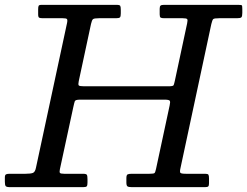

<svg xmlns="http://www.w3.org/2000/svg" viewBox="-60 -770 1017 790"><path d="M-40 -22V-40Q-40 -50.5 -34.8 -52.8Q-29.5 -55 -20 -55H45Q66 -55 75.2 -58.5Q84.5 -62 88 -80L216 -676Q218.5 -688.5 215.2 -691.8Q212 -695 198 -695H117Q105.5 -695 101.2 -697.2Q97 -699.5 97 -711V-732Q97 -742 99 -746Q101 -750 111 -750H420Q432.5 -750 434.8 -745.8Q437 -741.5 437 -729V-715Q437 -702.5 433.8 -698.8Q430.5 -695 418 -695H347Q327.5 -695 322.8 -691.2Q318 -687.5 314.5 -671.5L264 -436Q261 -422 264.2 -418.5Q267.5 -415 285 -415H635Q652.5 -415 654.5 -419.8Q656.5 -424.5 659.5 -438L710 -674Q713 -687.5 710.2 -691.2Q707.5 -695 692 -695H616Q605 -695 601 -697.5Q597 -700 597 -711V-734Q597 -744 600.8 -747Q604.5 -750 614 -750H920Q933 -750 935 -748Q937 -746 937 -733V-717Q937 -702.5 933.2 -698.8Q929.5 -695 915 -695H842Q821.5 -695 817.5 -691.5Q813.5 -688 809.5 -671L682.5 -78Q679 -63 682.2 -59Q685.5 -55 705 -55H784Q795 -55 797.5 -51.2Q800 -47.5 800 -36V-16Q800 -6.5 797 -3.2Q794 0 784 0H482Q469.5 0 464.8 -3Q460 -6 460 -19V-37Q460 -50 465.2 -52.5Q470.5 -55 482 -55H555Q572.5 -55 575.8 -58Q579 -61 582 -75L638 -336Q641.5 -351 638.5 -355.5Q635.5 -360 616 -360H270Q250 -360 247.8 -353.5Q245.5 -347 242 -331L186.5 -74Q184 -62.5 186.5 -58.8Q189 -55 204 -55H281Q295 -55 297.5 -50.5Q300 -46 300 -32V-19Q300 -7.5 297.2 -3.8Q294.5 0 283 0H-19Q-33 0 -36.5 -4.2Q-40 -8.5 -40 -22Z"/></svg>

Font: Besley
Style: Italic
Weight: 400
Italic angle: -13°
Designer: Owen Earl
Foundry: indestructible type*
Version: Version 4.000; ttfautohint (v1.8.4.7-5d5b)